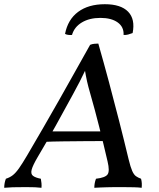

<svg xmlns="http://www.w3.org/2000/svg" viewBox="-47 -889 754 912"><path d="M-27 3Q-27 -8 -25 -19Q-23 -30 -19 -40Q0 -46 14 -57Q28 -68 43.5 -90Q59 -112 82 -151Q120 -216 158 -281.5Q196 -347 233 -412.5Q270 -478 307 -544Q344 -610 381 -676Q390 -680 401 -681Q412 -682 420 -682Q446 -591 470.5 -499.5Q495 -408 518.5 -316Q542 -224 564 -132Q573 -95 581 -77Q589 -59 599 -52Q609 -45 623 -40Q626 -29 626.5 -18.5Q627 -8 626 3Q610 1 589.5 0.5Q569 0 549.5 0Q530 0 515 0Q502 0 488.5 0Q475 0 460.5 0.5Q446 1 431 1.5Q416 2 401 3Q401 -8 403 -19Q405 -30 409 -40Q453 -45 464 -60.5Q475 -76 464 -122Q445 -204 424.5 -285.5Q404 -367 381 -447Q372 -478 366.5 -502.5Q361 -527 355 -563H362Q345 -527 331.5 -501Q318 -475 299 -440Q259 -366 217.5 -291.5Q176 -217 132 -143Q109 -104 103.5 -83.5Q98 -63 109.5 -54Q121 -45 147 -40Q149 -30 150 -19Q151 -8 150 3Q134 1 119 0.5Q104 0 89 0Q74 0 58 0Q32 0 13.5 0.5Q-5 1 -27 3ZM161 -215 183 -265H446L449 -219Q404 -219 353.5 -218.5Q303 -218 253 -217.5Q203 -217 161 -215ZM451 -869Q527 -869 561.5 -833.5Q596 -798 583 -732Q573 -728 561.5 -725Q550 -722 540 -723Q542 -761 512 -782.5Q482 -804 430 -804Q378 -804 342 -782.5Q306 -761 295 -723Q285 -722 276 -723.5Q267 -725 262 -728Q275 -796 324 -832.5Q373 -869 451 -869Z"/></svg>

Font: Vollkorn
Style: Italic
Weight: 400
Italic angle: -11°
Designer: Friedrich Althausen
Foundry: Friedrich Althausen
Version: Version 5.001